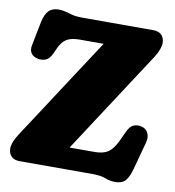

<svg xmlns="http://www.w3.org/2000/svg" viewBox="-82 -791 807 883"><g transform="rotate(10 321.5 -350.0)"><path d="M592.5 -580 280.5 -101.5H398Q437 -101.5 460.2 -117Q483.5 -132.5 502 -172.5L523.5 -219Q535 -243.5 551 -251.2Q567 -259 588.5 -254.5Q610 -250 620 -231Q630 -212 623 -186L587.5 -54.5Q577 -16.5 561.5 0.8Q546 18 514 18Q489 18 467 9Q445 0 405.5 0H64Q39.5 0 26 -13.8Q12.5 -27.5 12.5 -51Q12.5 -78.5 39.5 -120L352 -598.5H239.5Q202 -598.5 180.5 -586Q159 -573.5 144 -541L132 -514.5Q120.5 -489.5 103.8 -482Q87 -474.5 66.5 -478.5Q44.5 -482.5 34.2 -497.2Q24 -512 28.5 -534L50.5 -645.5Q58.5 -683.5 75 -700.8Q91.5 -718 121.5 -718Q139.5 -718 155 -713.5Q170.5 -709 188.5 -704.5Q206.5 -700 232.5 -700H566.5Q591.5 -700 605 -686.2Q618.5 -672.5 618.5 -649Q618.5 -636 612.2 -618.5Q606 -601 592.5 -580Z"/></g></svg>

Font: Fraunces 72pt S100 Black
Style: Regular
Weight: 900
Version: Version 1.000; ttfautohint (v1.8.3)